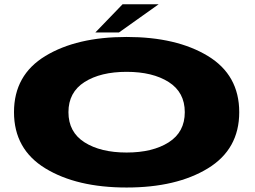

<svg xmlns="http://www.w3.org/2000/svg" viewBox="-20 -850 1164 878"><path d="M559 7.5Q331 7.5 187.5 -80Q44 -167.5 44 -337.2Q44 -507 187.5 -594Q331 -681 559 -681Q787 -681 930.5 -594Q1074 -507 1074 -337Q1074 -167.5 930.5 -80Q787 7.5 559 7.5ZM559 -152.5Q678 -152.5 751.5 -199.2Q825 -246 825 -337Q825 -428 751.5 -474.8Q678 -521.5 559 -521.5Q440 -521.5 366.5 -474.8Q293 -428 293 -337Q293 -246 366.5 -199.2Q440 -152.5 559 -152.5ZM416 -701.5 540.5 -830.5H705.5L524 -701.5Z"/></svg>

Font: Anybody UltraExpanded ExtraBold
Style: Regular
Weight: 800
Width: 9
Designer: Tyler Finck
Foundry: Etcetera Type Company
Version: Version 1.010; ttfautohint (v1.8.3) -l 8 -r 50 -G 200 -x 14 